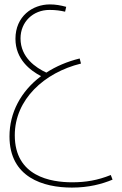

<svg xmlns="http://www.w3.org/2000/svg" viewBox="-20 -579 553 870"><path d="M306 271C382 271 442 255 490 235L482 214C422 238 369 247 307 247C211 247 47 221 47 34C47 -128 180 -250 347 -291L341 -314C284 -300 233 -278 190 -250C143 -272 73 -318 73 -405C73 -480 130 -534 204 -534C233 -534 253 -531 275 -526L280 -548C254 -555 232 -559 206 -559C127 -559 50 -505 50 -403C50 -311 116 -260 166 -234C74 -165 23 -68 23 39C23 225 176 271 306 271Z"/></svg>

Font: Noto Sans Arabic UI Cn Th
Style: Regular
Weight: 100
Width: 3
Designer: Monotype Design Team, Nadine Chahine and Nizar Qandah
Foundry: Monotype Imaging Inc.
Version: Version 2.010